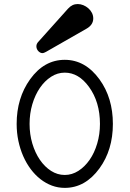

<svg xmlns="http://www.w3.org/2000/svg" viewBox="-20 -914 642 951"><path d="M300.8 -617.7Q402.3 -617.7 472.7 -521Q506.3 -474.6 522.7 -419.4Q539.1 -364.3 539.1 -300.3Q539.1 -171.4 472.7 -80.1Q402.3 16.6 300.8 16.6Q267.6 16.6 237.3 5.4Q207 -5.9 180.4 -26.6Q153.8 -47.4 132.1 -76.4Q110.4 -105.5 95 -140.6Q79.6 -175.8 71 -216.3Q62.5 -256.8 62.5 -300.3Q62.5 -428.2 128.9 -521Q198.2 -617.7 300.8 -617.7ZM420.9 -483.4Q369.6 -554.2 300.8 -554.2Q264.6 -554.2 232.9 -533.7Q201.2 -513.2 177.5 -478.5Q153.8 -443.8 140.1 -397.7Q126.5 -351.6 126.5 -300.3Q126.5 -249 140.1 -203.1Q153.8 -157.2 177.5 -122.6Q201.2 -87.9 232.9 -67.6Q264.6 -47.4 300.8 -47.4Q336.4 -47.4 368.2 -67.6Q399.9 -87.9 423.8 -122.3Q447.8 -156.7 461.4 -202.9Q475.1 -249 475.1 -300.3Q475.1 -408.7 420.9 -483.4ZM169.4 -706.5 316.9 -871.1Q337.4 -894 364.7 -894Q378.9 -894 392.6 -888.4Q406.2 -882.8 417.2 -873.3Q428.2 -863.8 435.1 -850.6Q441.9 -837.4 441.9 -822.8Q441.9 -791 408.7 -772L208 -657.2Q202.6 -654.3 198.2 -652.6Q193.8 -650.9 189.5 -650.9Q185.1 -650.9 179.9 -653.3Q174.8 -655.8 170.4 -660.2Q166 -664.6 163.1 -670.9Q160.2 -677.2 160.2 -684.6Q160.2 -696.8 169.4 -706.5Z"/></svg>

Font: Erica Type
Style: Regular
Weight: 400
Designer: Peter Wiegel
Foundry: Peter Wiegel
Version: Version 1.000 2010 initial release